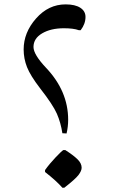

<svg xmlns="http://www.w3.org/2000/svg" viewBox="-20 -876 516 876"><path d="M283.7 -267.1 264.6 -268.1Q257.3 -316.4 239.5 -357.2Q221.7 -397.9 162.6 -473.6Q118.7 -530.8 103.3 -569.6Q87.9 -608.4 87.9 -650.4Q87.9 -727.5 144.5 -791.7Q201.2 -856 279.3 -856Q322.8 -856 346.4 -840.6Q370.1 -825.2 370.1 -798.8Q370.1 -767.1 348.1 -738.3H339.4Q315.4 -747.1 271.5 -747.1Q211.9 -747.1 172.4 -723.9Q132.8 -700.7 132.8 -661.6Q132.8 -627.4 189.9 -566.9Q291 -460.4 291 -329.6Q291 -297.9 283.7 -267.1ZM185.5 -91.3V-100.1Q205.6 -128.4 233.4 -157.7Q261.2 -187 269 -191.4H277.8Q314.5 -168 333.5 -149.4Q352.5 -130.9 352.5 -110.8Q352.5 -96.7 338.4 -77.9Q324.2 -59.1 273.4 -19.5H264.6Q237.3 -50.8 185.5 -91.3Z"/></svg>

Font: Noto Nastaliq Urdu
Style: Regular
Weight: 400
Designer: Monotype Design Team
Foundry: Monotype Imaging Inc.
Version: Version 1.02 uh